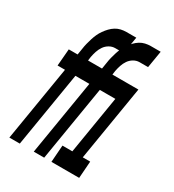

<svg xmlns="http://www.w3.org/2000/svg" viewBox="-178 -838 855 941"><g transform="rotate(30 250.0 -367.5)"><path d="M21 0 91 -424H49L57 -520H107L113 -557Q115 -572 119 -587.5Q123 -603 127.5 -617.5Q132 -632 138.5 -646.5Q145 -661 154.5 -674.5Q164 -688 175 -699.5Q186 -711 199.5 -719.5Q213 -728 228.5 -731.5Q244 -735 259 -735H315L299 -639H251Q234 -639 218.5 -630Q203 -621 193 -606.5Q183 -592 177.5 -575Q172 -558 169 -542L166 -520H261L253 -424H150L80 0ZM159 0 229 -424H187L195 -520H245L251 -557Q253 -572 257 -587.5Q261 -603 265.5 -617.5Q270 -632 276.5 -646.5Q283 -661 292.5 -674.5Q302 -688 313 -699.5Q324 -711 337.5 -719.5Q351 -728 366.5 -731.5Q382 -735 397 -735H453L437 -639H389Q372 -639 356.5 -630Q341 -621 331 -606.5Q321 -592 315.5 -575Q310 -558 307 -542L304 -520H399L391 -424H288L218 0ZM259 0 266 -96H322L376 -424H333L341 -520H451L381 -96H423L416 0Z"/></g></svg>

Font: Iosevka Term Curly Oblique
Style: Bold
Weight: 700
Italic angle: -9°
Designer: Belleve Invis
Foundry: Belleve Invis
Version: Version 32.3.0